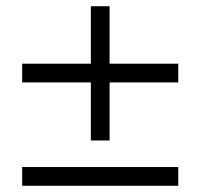

<svg xmlns="http://www.w3.org/2000/svg" viewBox="-20 -595 641 615"><path d="M271 -331H51V-391H271V-575H331V-391H551V-331H331V-145H271ZM51 -60H551V0H51Z"/></svg>

Font: Evergrow Sans
Style: Light
Weight: 300
Foundry: 10Web
Version: Version 1.000